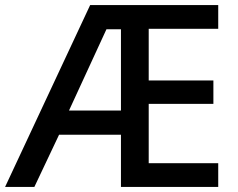

<svg xmlns="http://www.w3.org/2000/svg" viewBox="-22 -734 935 754"><path d="M835 0H453V-205H210L113 0H-2L332 -714H835V-621H562V-418H816V-326H562V-93H835ZM249 -300H453V-619H396Z"/></svg>

Font: Noto Sans Khmer UI Medium
Style: Regular
Weight: 500
Designer: Danh Hong and the Monotype Design Team
Foundry: Monotype Imaging Inc.
Version: Version 2.002; ttfautohint (v1.8.4.7-5d5b)